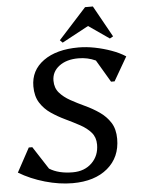

<svg xmlns="http://www.w3.org/2000/svg" viewBox="-69 -965 755 1029"><g transform="rotate(-5 308.5 -451.0)"><path d="M280 16Q209 16 132 -6Q55 -28 -8 -66L62 -195H81L160 -73Q209 -42 286 -42Q349 -42 388.5 -80.5Q428 -119 428 -179Q428 -218 405.5 -244Q383 -270 347 -289.5Q311 -309 271 -328Q231 -347 195.5 -371Q160 -395 137.5 -430.5Q115 -466 115 -519Q115 -605 185 -655.5Q255 -706 374 -706Q416 -706 461.5 -697Q507 -688 550 -672.5Q593 -657 625 -636L551 -508H532L461 -628Q418 -648 368 -648Q304 -648 264.5 -618Q225 -588 225 -540Q225 -501 247.5 -475Q270 -449 306 -429Q342 -409 382 -390.5Q422 -372 457.5 -347.5Q493 -323 515.5 -288Q538 -253 538 -200Q538 -101 468.5 -42.5Q399 16 280 16ZM292 -739 278 -753 428 -918H470L564 -749L546 -739L435 -816Z"/></g></svg>

Font: Platypi
Style: Italic
Weight: 400
Italic angle: -13°
Designer: David Sargent
Foundry: Bolt Cutter Type
Version: Version 1.200; ttfautohint (v1.8.4.7-5d5b)